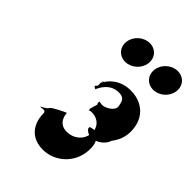

<svg xmlns="http://www.w3.org/2000/svg" viewBox="-254 -1062 1150 1150"><g transform="rotate(45 321.0 -486.5)"><path d="M325 -939C274 -939 227 -898 220 -847C213 -796 248 -755 299 -755C350 -755 397 -796 404 -847C411 -898 376 -939 325 -939ZM562 -939C511 -939 464 -898 457 -847C450 -796 485 -755 536 -755C587 -755 634 -796 641 -847C648 -898 613 -939 562 -939ZM294 -523C299 -531 327 -599 403 -599C448 -599 454 -574 460 -540C466 -502 408 -475 388 -475H375C380 -475 350 -479 357 -482C368 -482 344 -480 355 -480C369 -477 350 -468 360 -461C371 -461 340 -401 351 -401C362 -399 340 -394 351 -394C362 -394 339 -395 351 -396C363 -397 351 -400 374 -400C427 -400 467 -360 459 -303C451 -246 403 -211 348 -211C269 -211 269 -292 269 -292C265 -292 176 -250 174 -238C163 -221 133 -209 129 -207C130 -207 134 -205 136 -205C157 -208 173 -212 172 -186C171 -165 180 -34 323 -34C423 -34 512 -113 520 -220C525 -281 509 -319 461 -336C435 -332 419 -334 426 -315C434 -304 450 -290 477 -290C521 -291 565 -324 577 -364C601 -395 617 -431 619 -474C623 -582 558 -648 466 -657C324 -670 282 -553 283 -560C287 -590 327 -580 294 -580C278 -576 288 -551 284 -538C268 -522 271 -522 286 -514C293 -510 282 -503 294 -523Z"/></g></svg>

Font: Hussar Przerywany
Style: Obl
Weight: 400
Foundry: Cannot Into Space Fonts
Version: Version 0.982